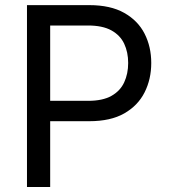

<svg xmlns="http://www.w3.org/2000/svg" viewBox="-20 -748 679 768"><path d="M87.9 0V-727.5H336.9Q421.9 -727.5 476.8 -696.5Q531.7 -665.5 558.3 -613.3Q585 -561 585 -496.1Q585 -431.2 558.3 -378.4Q531.7 -325.7 477.1 -294.4Q422.4 -263.2 337.4 -263.2H161.1V-344.7H333Q390.6 -344.7 425.8 -364.5Q460.9 -384.3 476.8 -418.7Q492.7 -453.1 492.7 -496.1Q492.7 -539.1 476.8 -573Q460.9 -606.9 425.5 -626.5Q390.1 -646 332 -646H180.7V0Z"/></svg>

Font: Inter Variable LoSnoCo
Style: Regular
Weight: 400
Designer: Rasmus Andersson
Foundry: rsms
Version: Version 4.000;git-a52131595; featfreeze: case,dlig,ss01,ss02